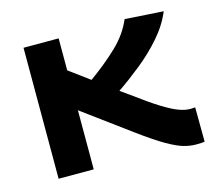

<svg xmlns="http://www.w3.org/2000/svg" viewBox="-85 -651 861 766"><g transform="rotate(-15 345.5 -268.5)"><path d="M636 10Q611 10 584.5 2.5Q558 -5 517 -28.5Q476 -52 408 -102L215 -244V0H70V-541H215V-409L299 -347Q367 -396 416 -443Q465 -490 489 -547L648 -537Q626 -484 584.5 -436.5Q543 -389 492.5 -348.5Q442 -308 395 -276L433 -249Q496 -202 536.5 -177Q577 -152 603 -142.5Q629 -133 650 -133Q655 -133 659.5 -133.5Q664 -134 670 -134L671 8Q659 10 636 10Z"/></g></svg>

Font: Georama Extended SemiBold
Style: Regular
Weight: 600
Width: 7
Designer: Jean-Baptiste Levee
Foundry: Production Type
Version: Version 1.000